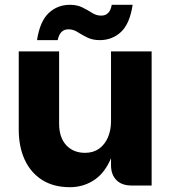

<svg xmlns="http://www.w3.org/2000/svg" viewBox="-20 -772 714 799"><path d="M442 -85V-558H611V0H527Q487 0 464.5 -22.5Q442 -45 442 -85ZM271 7Q203 7 155.5 -23Q108 -53 83 -107Q58 -161 58 -233V-558H226V-258Q226 -200 255.5 -168Q285 -136 334 -136Q368 -136 392 -153Q416 -170 429 -200Q442 -230 442 -268L465 -239Q462 -153 435.5 -99Q409 -45 366 -19Q323 7 271 7ZM395 -605Q365 -605 343 -616Q321 -627 303 -638.5Q285 -650 265 -650Q247 -650 236 -639Q225 -628 220 -605H134Q146 -683 182.5 -717.5Q219 -752 271 -752Q301 -752 323 -741Q345 -730 363 -718.5Q381 -707 401 -707Q419 -707 430 -718Q441 -729 445 -752H532Q520 -673 483.5 -639Q447 -605 395 -605Z"/></svg>

Font: Parkinsans
Style: Bold
Weight: 700
Designer: Red Stone, Indian Type Foundry
Foundry: Indian Type Foundry
Version: Version 1.000